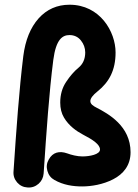

<svg xmlns="http://www.w3.org/2000/svg" viewBox="-20 -743 594 825"><path d="M278.8 -722.7C225.6 -722.7 181.2 -703.1 146 -664.1C110.8 -624.5 88.9 -570.8 80.1 -502C62 -355 50.3 -188 38.1 -6.3C36.6 11.7 42 27.3 53.7 41C65.4 54.2 80.1 61.5 98.1 62.5C116.2 64 131.8 58.6 145.5 46.9C158.7 35.2 166 20.5 167.5 2.4C179.7 -179.2 190.9 -344.2 209 -485.4C220.7 -575.2 249 -592.3 278.8 -592.3C298.8 -592.3 315.4 -584.5 327.6 -569.3C339.8 -554.2 346.2 -536.6 346.2 -517.6C346.2 -489.7 336.4 -467.8 317.4 -452.1C298.3 -436.5 280.8 -416 264.2 -391.1C247.1 -365.7 238.8 -335.9 238.8 -302.2C238.8 -277.3 244.1 -255.9 254.9 -237.8C275.9 -202.1 309.1 -179.2 335.9 -165C380.4 -142.1 409.7 -121.6 409.7 -100.6C409.7 -79.1 364.7 -70.8 334 -70.8C312 -70.8 285.6 -77.6 268.6 -84C235.4 -95.7 206.5 -88.9 189.5 -57.6C180.7 -42.5 178.7 -25.9 183.6 -8.8C188.5 8.8 198.7 22 213.9 30.3C252.4 52.2 293.9 58.1 333 58.1C372.1 58.1 422.9 49.8 466.3 27.3C509.8 4.9 541 -32.2 541 -88.9C541 -201.7 445.8 -253.9 395 -280.3C380.9 -287.6 368.2 -295.4 368.2 -308.6C368.2 -319.8 378.4 -334 399.4 -350.6C448.7 -390.1 476.6 -440.9 476.6 -517.6C476.6 -606.9 409.7 -722.7 278.8 -722.7Z"/></svg>

Font: Mikhak
Style: Bold
Weight: 700
Designer: Amin Abedi
Version: Version 3.2